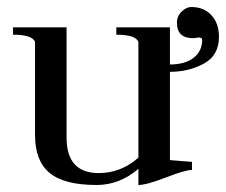

<svg xmlns="http://www.w3.org/2000/svg" viewBox="-20 -518 645 548"><path d="M465 -61Q465 -61 528 -56V-33Q509 -33 453.5 -11.5Q398 10 375 10V-36Q321 10 256 10Q163 10 121.5 -24.5Q80 -59 80 -132V-399Q71 -419 17 -419V-440H170V-125Q170 -24 262 -24Q325 -24 375 -68V-399Q366 -419 312 -419V-440H465V-334Q508 -334 532.5 -353Q557 -372 557 -404Q557 -411 547 -411Q545 -411 540 -410Q535 -409 531 -409Q485 -409 485 -453Q485 -472 498.5 -485Q512 -498 526 -498Q562 -498 583.5 -474.5Q605 -451 605 -413Q605 -360 562 -336.5Q519 -313 465 -313Z"/></svg>

Font: Judson
Style: Regular
Weight: 400
Version: Version 20110429